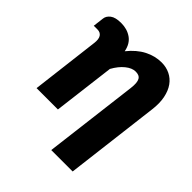

<svg xmlns="http://www.w3.org/2000/svg" viewBox="-190 -654 948 948"><g transform="rotate(45 284.0 -180.0)"><path d="M466 165H316.5L377.5 -329.5Q380 -350.5 378.8 -365Q377.5 -379.5 372.5 -388Q367.5 -396.5 358.8 -400.2Q350 -404 337.5 -404Q312.5 -404 285.8 -382.5Q259 -361 238 -323L198 0H49L92.5 -358Q96.5 -388 86.8 -402.8Q77 -417.5 57 -417.5H31L38 -474.5Q40 -494 58.8 -508.5Q77.5 -523 117.5 -523Q159 -523 189.2 -502Q219.5 -481 228 -436.5Q265 -482.5 307.8 -504.5Q350.5 -526.5 396.5 -526.5Q428.5 -526.5 455.2 -513.5Q482 -500.5 499.8 -475.5Q517.5 -450.5 525 -413.8Q532.5 -377 526.5 -329.5Z"/></g></svg>

Font: Lato ExtraBold
Style: Italic
Weight: 800
Italic angle: -7°
Designer: Lukasz Dziedzic with Adam Twardoch and Botio Nikoltchev
Foundry: tyPoland Lukasz Dziedzic
Version: Version 2.015; 2015-08-06; http://www.latofonts.com/